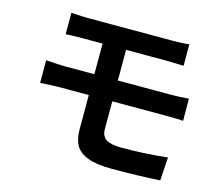

<svg xmlns="http://www.w3.org/2000/svg" viewBox="-105 -854 1186 1024"><g transform="rotate(15 488.5 -342.0)"><path d="M262.5 -711.4H732.2Q782.5 -711.4 819.3 -715.8V-597.4Q749.3 -600.1 732.2 -600.1H262.5Q214.4 -600.1 168.2 -597.4V-715.8Q234.1 -711.4 262.5 -711.4ZM501 -163.1Q501 -123.8 527.1 -106.8Q553.2 -89.8 613.5 -89.8Q738.3 -89.8 865.5 -103.5L857.2 25.1Q734.6 32.5 591.6 32.5Q506.3 32.5 457.9 13.8Q409.4 -4.9 390.4 -38.8Q371.3 -72.8 371.3 -125.2V-378.7V-628.4L501 -628.2V-374ZM209.5 -430.9H798.3Q834 -430.9 892.1 -435.3L892.8 -313.2Q866 -315.9 811.8 -315.9H801.3H209.5Q171.6 -315.9 103.8 -311.5V-436.3Q176 -430.9 209.5 -430.9Z"/></g></svg>

Font: Min Sans VF VF
Style: Regular
Weight: 400
Designer: Jinseong-Kim, NotoSansCJK, Nunito
Foundry: Jinseong-Kim
Version: Version 1.420;Glyphs 3.1.2 (3151)